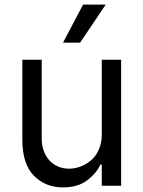

<svg xmlns="http://www.w3.org/2000/svg" viewBox="-20 -804 621 831"><path d="M160.5 -545.5V-204.5Q160.5 -177.6 168.5 -153.6Q176.5 -129.6 191.8 -112Q207 -94.5 229.2 -84.2Q251.4 -73.9 279.8 -73.9Q311.4 -73.9 343.8 -89.8Q360.1 -98 374.1 -110.1Q388.1 -122.2 398.4 -138.7Q408.7 -155.2 414.6 -176.1Q420.5 -197.1 420.5 -223V-545.5H504.3V0H420.5V-92.3H414.8Q405.5 -71.7 390.4 -54.3Q375.4 -36.9 355.1 -22Q315.3 7.1 252.8 7.1Q176.1 7.1 126.4 -43.7Q76.7 -94.5 76.7 -198.9V-545.5ZM252.8 -619.3 339.5 -784.1H437.5L326.7 -619.3Z"/></svg>

Font: Inter P
Style: Regular
Weight: 400
Designer: Rasmus Andersson
Foundry: rsms
Version: Version 3.018;git-588b23468